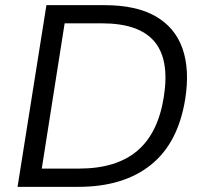

<svg xmlns="http://www.w3.org/2000/svg" viewBox="-20 -725 787 745"><path d="M48.1 0 160.1 -705H385.5Q508.7 -705 584.1 -661.6Q659.4 -618.1 688.1 -536.7Q716.7 -455.2 698.7 -340.7Q671.2 -169.5 564.8 -84.8Q458.4 0 284.2 0ZM142.1 -70.9H287.1Q431 -70.9 512.3 -139.5Q593.6 -208 615.8 -349.7Q638.4 -494 578.8 -564.3Q519.2 -634.5 375.3 -634.5H230.8Z"/></svg>

Font: Mulish ExtraLight
Style: Italic
Weight: 200
Italic angle: -9°
Designer: Vernon Adams
Foundry: Vernon Adams
Version: Version 3.603